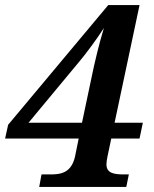

<svg xmlns="http://www.w3.org/2000/svg" viewBox="-25 -734 604 754"><path d="M129 0H471L481 -49H461C420 -49 393 -55 393 -89C393 -95 395 -111 397 -119L412 -190H523L536 -252H425L523 -714H400L7 -244L-5 -190H284L270 -121C256 -55 214 -49 173 -49H138ZM283 -488C309 -518 357 -583 383 -624C364 -562 346 -486 335 -432L297 -252H87Z"/></svg>

Font: Noto Serif Tamil SemiBold
Style: Italic
Weight: 600
Italic angle: -12°
Designer: Indian Type Foundry, Tom Grace, and the Monotype Design Team
Foundry: Monotype Imaging Inc.
Version: Version 2.003